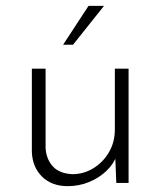

<svg xmlns="http://www.w3.org/2000/svg" viewBox="-20 -626 549 657"><path d="M212 11Q157 11 124 -21.5Q91 -54 89 -106V-391H136V-120Q138 -82 160.5 -57Q183 -32 228 -30Q266 -30 299 -50Q332 -70 352.5 -104.5Q373 -139 373 -183V-391H420V0H378L373 -123L380 -96Q370 -66 344.5 -41.5Q319 -17 284.5 -3Q250 11 212 11ZM336 -606 230 -473H196L283 -606Z"/></svg>

Font: Josefin Sans Thin Light
Style: Regular
Weight: 300
Version: Version 2.000